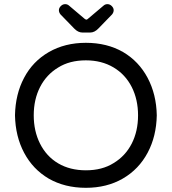

<svg xmlns="http://www.w3.org/2000/svg" viewBox="-20 -900 833 931"><path d="M339.8 -761.7 273.4 -830.1Q265.6 -839.8 265.6 -850.6Q265.6 -861.3 274.9 -870.6Q284.2 -879.9 295.9 -879.9Q306.6 -879.9 314.5 -873L390.6 -808.6Q396.5 -804.7 398.4 -804.7Q402.3 -804.7 406.2 -808.6L482.4 -873Q490.2 -879.9 501 -879.9Q512.7 -879.9 522 -870.6Q531.2 -861.3 531.2 -850.6Q531.2 -839.8 523.4 -830.1L457 -761.7Q438.5 -742.2 417 -742.2H379.9Q358.4 -742.2 339.8 -761.7ZM215.8 -34.2Q139.6 -79.1 97.2 -158.7Q54.7 -238.3 52.7 -340.8Q54.7 -443.4 96.7 -522.5Q138.7 -602.5 216.8 -647.5Q294.9 -692.4 396.5 -692.4Q499 -692.4 577.1 -647.5Q653.3 -602.5 695.8 -522.5Q738.3 -442.4 740.2 -340.8Q738.3 -239.3 696.3 -160.2Q653.3 -79.1 575.7 -34.2Q498 10.7 396.5 10.7Q293.9 10.7 215.8 -34.2ZM531.2 -109.4Q587.9 -143.6 618.7 -203.6Q649.4 -263.7 649.4 -340.8Q649.4 -417 619.1 -477.5Q587.9 -539.1 530.3 -573.2Q472.7 -607.4 396.5 -607.4Q317.4 -607.4 261.7 -572.3Q205.1 -538.1 174.3 -478Q143.6 -418 143.6 -340.8Q143.6 -264.6 173.8 -204.1Q205.1 -141.6 262.2 -107.9Q319.3 -74.2 396.5 -74.2Q475.6 -74.2 531.2 -109.4Z"/></svg>

Font: YuPearl-Regular
Style: Regular
Weight: 400
Designer: Max Yao
Foundry: Max-Everyday
Version: Version 1.011; ttfautohint (v1.8.3)